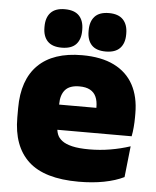

<svg xmlns="http://www.w3.org/2000/svg" viewBox="-51 -734 643 791"><g transform="rotate(5 270.0 -338.5)"><path d="M303 13Q161.5 13 95.2 -48.5Q29 -110 29 -228.5V-267Q29 -384.5 91.2 -446Q153.5 -507.5 273 -507.5Q352.5 -507.5 405.5 -481.2Q458.5 -455 485.2 -405.8Q512 -356.5 512 -287V-271.5Q512 -251.5 510.2 -230.8Q508.5 -210 505 -192.5H346.5Q348.5 -223 349.2 -250Q350 -277 350 -298.5Q350 -324.5 342 -342.2Q334 -360 317 -369.2Q300 -378.5 273 -378.5Q232.5 -378.5 214.2 -357.5Q196 -336.5 196 -298V-253.5L197 -234.5V-203.5Q197 -188 202.5 -173.5Q208 -159 222.8 -147.8Q237.5 -136.5 264.8 -130Q292 -123.5 335.5 -123.5Q380 -123.5 422.5 -130.8Q465 -138 504.5 -151L490.5 -22.5Q456 -5.5 408.2 3.8Q360.5 13 303 13ZM469.5 -192.5H122.5V-296.5H469.5ZM185.5 -531Q146.5 -531 127.2 -551.2Q108 -571.5 108 -608V-612Q108 -649 127.2 -669.5Q146.5 -690 185.5 -690Q225.5 -690 244.8 -669.5Q264 -649 264 -612V-608Q264 -571.5 244.8 -551.2Q225.5 -531 185.5 -531ZM368 -531Q328.5 -531 309.5 -551.2Q290.5 -571.5 290.5 -608V-612Q290.5 -649 309.5 -669.5Q328.5 -690 368 -690Q407 -690 426.5 -669.5Q446 -649 446 -612V-608Q446 -571.5 426.5 -551.2Q407 -531 368 -531Z"/></g></svg>

Font: Anek Malayalam Medium ExtraBold
Style: Regular
Weight: 800
Version: Version 1.003